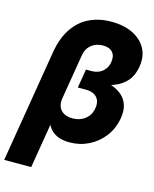

<svg xmlns="http://www.w3.org/2000/svg" viewBox="-162 -827 901 1121"><g transform="rotate(15 289.0 -266.5)"><path d="M-26.4 204.1 85.9 -475.1Q100.6 -564 139.4 -622.1Q178.2 -680.2 237.1 -708.7Q295.9 -737.3 371.1 -737.3Q447.3 -737.3 501.2 -710.4Q555.2 -683.6 580.8 -636Q606.4 -588.4 595.7 -525.4Q586.9 -471.7 557.6 -437.7Q528.3 -403.8 480.5 -385.5Q432.6 -367.2 367.2 -359.4L373.5 -398.9Q421.4 -393.6 460.4 -380.6Q499.5 -367.7 526.4 -345.2Q553.2 -322.8 564.7 -288.8Q576.2 -254.9 568.4 -207.5Q557.6 -143.1 521 -95Q484.4 -46.9 430.7 -20Q377 6.8 314.9 6.8Q267.6 6.8 235.4 -9Q203.1 -24.9 186 -54.4Q168.9 -84 167 -123.5L191.4 -125.5L136.7 204.1ZM294.4 -133.3Q325.2 -133.3 349.4 -144.3Q373.5 -155.3 389.4 -176Q405.3 -196.8 409.7 -224.6Q417 -266.6 395 -291Q373 -315.4 328.6 -315.4H279.3L298.3 -428.7H330.6Q356.9 -428.7 377.7 -438.2Q398.4 -447.8 412.1 -466.1Q425.8 -484.4 429.7 -509.3Q436 -546.9 417.2 -568.6Q398.4 -590.3 359.4 -590.3Q331.5 -590.3 309.3 -579.8Q287.1 -569.3 272.7 -550.5Q258.3 -531.7 253.9 -505.4L208.5 -231Q203.6 -202.1 212.2 -180.2Q220.7 -158.2 241.7 -145.8Q262.7 -133.3 294.4 -133.3Z"/></g></svg>

Font: Inter 24pt ExtraBold
Style: Italic
Weight: 800
Italic angle: -9.3988°
Designer: Rasmus Andersson
Foundry: rsms
Version: Version 4.001;git-66647c0bb